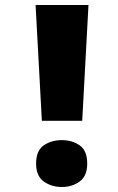

<svg xmlns="http://www.w3.org/2000/svg" viewBox="-20 -734 469 766"><path d="M122 -714H333L308 -252H147ZM124 -81Q124 -133 154.5 -154Q185 -175 227 -175Q268 -175 298 -154Q328 -133 328 -81Q328 -32 298 -10Q268 12 227 12Q185 12 154.5 -10Q124 -32 124 -81Z"/></svg>

Font: Noto Sans Oriya Blk
Style: Regular
Weight: 900
Designer: Amélie Bonet and Sol Matas
Foundry: Google LLC
Version: Version 2.006; ttfautohint (v1.8.4.7-5d5b)